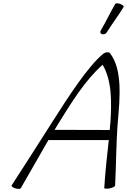

<svg xmlns="http://www.w3.org/2000/svg" viewBox="-20 -1154 784 1186"><path d="M639 -953C672 -1007 711 -1057 743 -1110C747 -1115 739 -1124 724 -1129C710 -1135 695 -1135 692 -1130C660 -1076 635 -1020 603 -967C597 -958 599 -947 609 -943C619 -940 633 -944 639 -953ZM108 9C164 -86 224 -195 279 -289H652C641 -190 630 -91 624 7C624 12 638 13 656 10C674 6 690 -1 691 -7C698 -139 697 -271 708 -404C721 -554 736 -722 662 -822C659 -828 653 -831 644 -831C635 -831 626 -828 618 -822C525 -747 400 -553 307 -407C223 -274 123 -119 52 -9C49 -4 58 4 73 9C89 14 104 14 108 9ZM342 -393C421 -520 505 -658 614 -754C672 -655 670 -524 662 -396C660 -381 659 -366 658 -351L317 -352C325 -366 334 -380 342 -393Z"/></svg>

Font: Nupuram ExtraLight Oblique
Style: Regular
Weight: 200
Designer: Santhosh Thottingal (santhosh.thottingal@gmail.com)
Foundry: SMC
Version: Version 1.000